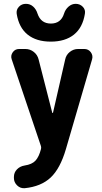

<svg xmlns="http://www.w3.org/2000/svg" viewBox="-20 -990 540 1017"><path d="M319.3 -918Q326.2 -940.4 343.3 -955.1Q360.4 -969.7 380.9 -969.7Q403.3 -969.7 418.5 -954.1Q433.6 -938.5 429.7 -917Q418 -843.8 371.6 -806.6Q325.2 -769.5 249 -769.5Q172.9 -769.5 126.5 -806.6Q80.1 -843.8 68.4 -917Q65.4 -938.5 80.1 -954.1Q94.7 -969.7 117.2 -969.7Q139.6 -969.7 155.8 -955.1Q171.9 -940.4 178.7 -918Q196.3 -865.2 249.5 -865.2Q302.7 -865.2 319.3 -918ZM426.8 -730.5Q448.2 -730.5 460.9 -713.4Q473.6 -696.3 467.8 -675.8L329.1 -200.2Q298.8 -96.7 248 -49.3Q197.3 -2 111.3 6.8Q87.9 8.8 70.8 -7.8Q53.7 -24.4 53.7 -46.9V-52.7Q53.7 -76.2 69.8 -92.8Q85.9 -109.4 110.4 -113.3Q149.4 -119.1 168 -139.2Q186.5 -159.2 197.3 -201.2Q199.2 -210.9 196.3 -217.8L42 -675.8Q35.2 -695.3 47.4 -712.9Q59.6 -730.5 81.1 -730.5H114.3Q139.6 -730.5 159.2 -714.8Q178.7 -699.2 184.6 -674.8L256.8 -392.6Q257.8 -391.6 259.3 -391.6Q260.7 -391.6 260.7 -392.6L325.2 -674.8Q330.1 -699.2 349.6 -714.8Q369.1 -730.5 393.6 -730.5Z"/></svg>

Font: Rounded Mgen+ 2m bold
Style: Bold
Weight: 700
Designer: [Source Han Sans]
Ryoko NISHIZUKA  (kana & ideographs); Paul D. Hunt (Latin, Greek & Cyrillic); Wenlong ZHANG  (bopomofo
Version: Version 1.059.20150602